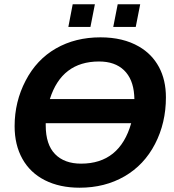

<svg xmlns="http://www.w3.org/2000/svg" viewBox="-20 -874 818 904"><path d="M453.1 -698.2Q559.6 -698.2 634.3 -654.8Q695.3 -619.6 728.3 -558.6Q761.2 -497.6 761.2 -415.5Q761.2 -295.4 710 -196.3Q658.7 -97.2 566.2 -43.7Q473.6 9.8 355 9.8Q261.2 9.8 191.4 -25.4Q122.1 -60.5 85.4 -126.2Q48.8 -191.9 48.8 -279.8Q48.8 -395 100.6 -494.1Q151.9 -593.3 243.2 -645.8Q334.5 -698.2 453.1 -698.2ZM446.3 -584.5Q270.5 -584.5 214.8 -407.7H612.8L611.8 -426.8Q606.4 -502.4 563.7 -543.5Q521 -584.5 446.3 -584.5ZM361.8 -103.5Q543.5 -103.5 597.7 -293.9H195.3V-283.7Q195.3 -193.4 239.3 -148.4Q283.2 -103.5 361.8 -103.5ZM640.1 -854 619.1 -747.1H513.2L534.2 -854ZM426.8 -854 405.8 -747.1H301.8L322.3 -854Z"/></svg>

Font: Arimo
Style: Bold Italic
Weight: 700
Italic angle: -12°
Designer: Steve Matteson
Foundry: Monotype Imaging Inc.
Version: Version 1.33